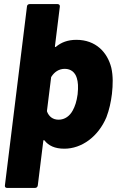

<svg xmlns="http://www.w3.org/2000/svg" viewBox="-20 -720 584 940"><path d="M525 -388C506 -464 449 -525 354 -525C311 -525 279 -512 254 -491C251 -488 248 -490 249 -494L273 -688C274 -695 269 -700 262 -700H125C118 -700 112 -695 112 -688L4 188C3 195 7 200 14 200H152C159 200 164 195 165 188L192 -30C192 -34 196 -36 198 -32C218 -7 248 8 295 8C380 8 461 -51 501 -146C515 -183 523 -220 528 -260C533 -306 534 -348 525 -388ZM336 -179C322 -153 298 -134 267 -134C238 -134 220 -150 211 -172C210 -174 210 -176 210 -178L230 -339C230 -341 230 -343 232 -345C246 -367 268 -383 297 -383C328 -383 348 -365 356 -338C362 -319 364 -295 360 -258C355 -222 347 -199 336 -179Z"/></svg>

Font: Barlow ExtraBold
Style: Italic
Weight: 800
Italic angle: -7°
Designer: Jeremy Tribby
Foundry: Tribby Type
Version: Version 1.422;hotconv 1.0.109;makeotfexe 2.5.65596